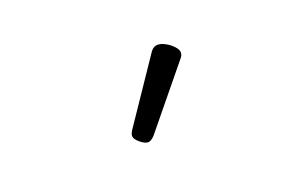

<svg xmlns="http://www.w3.org/2000/svg" viewBox="-44 -967 733 480"><g transform="rotate(-20 322.5 -727.5)"><path d="M287 -617Q278 -617 266 -627Q254 -637 254 -645Q254 -648 255 -651Q256 -654 259 -659L372 -826Q376 -832 381 -835Q386 -838 392 -838Q401 -838 412 -832Q423 -826 431.5 -817Q440 -808 440 -801Q440 -795 438 -791.5Q436 -788 430 -781L304 -627Q294 -617 287 -617Z"/></g></svg>

Font: Playwrite US Modern Light
Style: Regular
Weight: 300
Designer: Veronika Burian, José Scaglione
Foundry: TypeTogether
Version: Version 1.003